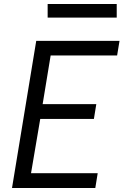

<svg xmlns="http://www.w3.org/2000/svg" viewBox="-20 -939 640 959"><path d="M40 0 161 -735H577L565 -662H233L193 -419H461L449 -345H181L135 -74H468L456 0ZM218 -851V-919H563V-851Z"/></svg>

Font: Iosevka SS04 Extended
Style: Italic
Weight: 400
Width: 7
Italic angle: -9°
Monospace: yes
Designer: Belleve Invis
Foundry: Belleve Invis
Version: Version 19.0.0; ttfautohint (v1.8.4)